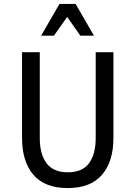

<svg xmlns="http://www.w3.org/2000/svg" viewBox="-20 -945 688 975"><path d="M92 -680H182V-244Q182 -162 216.5 -116Q251 -70 324 -70Q398 -70 432 -116Q466 -162 466 -244V-680H556V-244Q556 -125 498 -57.5Q440 10 324 10Q207 10 149.5 -57.5Q92 -125 92 -244ZM388 -764 321 -859 254 -764H189L282 -925H364L457 -764Z"/></svg>

Font: Inria Sans
Style: Regular
Weight: 400
Designer: Black Foundry Team
Foundry: Black Foundry
Version: Version 1.2; ttfautohint (v1.8.3)